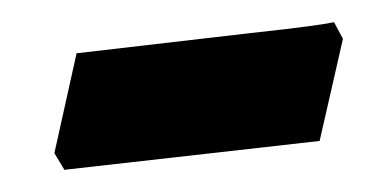

<svg xmlns="http://www.w3.org/2000/svg" viewBox="-20 -339 353 173"><path d="M268 -212 38 -186 29 -201 49 -291 204 -309Q241 -313 259 -315.5Q277 -318 281 -319L289 -304Z"/></svg>

Font: Alegreya SC ExtraBold
Style: Italic
Weight: 800
Italic angle: -7°
Designer: Juan Pablo del Peral
Foundry: Huerta Tipografica
Version: Version 2.007; ttfautohint (v1.6)